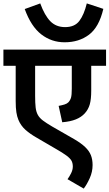

<svg xmlns="http://www.w3.org/2000/svg" viewBox="-20 -913 642 1126"><path d="M602 -527H515V-382Q515 -331 506.5 -301Q498 -271 477 -248Q457 -226 425 -213Q393 -200 345 -196L324 -292Q345 -296 359 -300.5Q373 -305 381 -313Q392 -325 396.5 -340.5Q401 -356 401 -393V-527H186V-351Q186 -309 189 -283Q192 -257 202 -239Q212 -221 232 -206Q252 -191 286 -171L415 -97Q456 -73 479.5 -50.5Q503 -28 513 -3Q523 22 523 55Q523 95 506 132.5Q489 170 471 193L376 138Q387 123 397 103Q407 83 407 64Q407 44 399.5 30Q392 16 370 -0.5Q348 -17 304 -42L196 -105Q157 -127 129.5 -151.5Q102 -176 88 -210Q80 -229 76 -254.5Q72 -280 72 -320V-527H0V-622H602ZM586 -861Q561 -754 502 -709.5Q443 -665 359 -665Q282 -665 222 -711.5Q162 -758 125 -860L216 -893Q242 -822 275.5 -788Q309 -754 362 -754Q418 -754 445.5 -790.5Q473 -827 489 -893Z"/></svg>

Font: Noto Sans Devanagari SemiBold
Style: Regular
Weight: 600
Version: Version 2.003